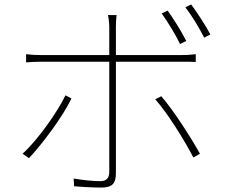

<svg xmlns="http://www.w3.org/2000/svg" viewBox="-20 -820 1040 868"><path d="M822 -635C800 -679 763 -737 738 -772L711 -759C738 -722 775 -661 794 -621ZM111 -105C170 -168 264 -292 303 -375L276 -389C239 -312 148 -184 82 -125ZM801 -541C822 -541 843 -541 865 -540V-575C842 -572 819 -571 800 -571H504V-697C504 -715 505 -738 507 -752H468C471 -740 474 -715 474 -697V-571H171C139 -571 124 -572 98 -575V-538C123 -540 141 -541 172 -541H474V-42C474 -15 461 -1 433 -1C405 -1 358 -5 313 -13L315 22C346 25 406 28 437 28C487 28 504 10 504 -37V-541ZM682 -371C739 -307 818 -179 854 -108L884 -125C844 -197 765 -321 709 -385ZM818 -787C847 -750 880 -695 903 -650L931 -664C911 -703 871 -764 844 -800Z"/></svg>

Font: Noto Sans CJK JP Thin
Style: Regular
Weight: 250
Designer: Ryoko NISHIZUKA (kana & ideographs); Paul D. Hunt (Latin, Greek & Cyrillic); Wenlong ZHANG (bopomofo); Sandoll Communica
Foundry: Adobe Systems Incorporated
Version: Version 1.004;PS 1.004;hotconv 1.0.82;makeotf.lib2.5.63406